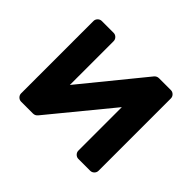

<svg xmlns="http://www.w3.org/2000/svg" viewBox="-119 -697 875 875"><g transform="rotate(45 318.5 -260.0)"><path d="M446 -8C451.3 -2.7 457.7 0 465 0H541C548.3 0 554.7 -2.7 560 -8C565.3 -13.3 568 -19.7 568 -27V-493C568 -500.3 565.3 -506.7 560 -512C554.7 -517.3 548.3 -520 541 -520H465C455.7 -520 448 -516.3 442 -509L199 -211V-493C199 -500.3 196.3 -506.7 191 -512C185.7 -517.3 179.3 -520 172 -520H96C88.7 -520 82.3 -517.3 77 -512C71.7 -506.7 69 -500.3 69 -493V-27C69 -19.7 71.7 -13.3 77 -8C82.3 -2.7 88.7 0 96 0H172C181.3 0 189 -3.7 195 -11L438 -307V-27C438 -19.7 440.7 -13.3 446 -8Z"/></g></svg>

Font: Rubik
Style: Regular
Weight: 500
Designer: Hubert & Fischer
Foundry: Hubert & Fischer
Version: Version 1.100